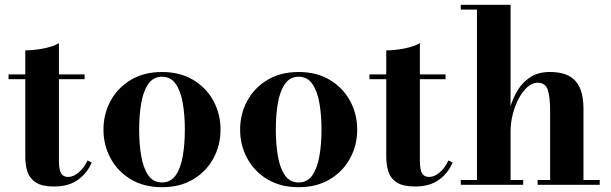

<svg xmlns="http://www.w3.org/2000/svg" viewBox="-20 -770 2544 800"><path d="M362.1 -92.8Q343.3 -48.6 304.8 -20.8Q266.4 7.1 204.6 7.1Q156 7.1 130.2 -9.2Q104.5 -25.4 95 -53.3Q85.4 -81.3 85.4 -116.2V-439.9H15.6V-460H85.4V-560.1Q119.1 -560.1 159.2 -567.6Q199.2 -575.2 225.6 -590.1V-460H332.5V-439.9H225.6V-100.6Q225.6 -63 234.5 -47.9Q243.4 -32.7 264.2 -32.7Q286.6 -32.7 309 -52.4Q331.3 -72 344.7 -101.6Z M411.1 -230Q411.1 -294.9 440.7 -349.5Q470.2 -404.1 524.9 -437Q579.6 -470 655 -470Q730.5 -470 785.2 -437Q839.8 -404.1 869.4 -349.5Q898.9 -294.9 898.9 -230Q898.9 -165 869.4 -110.5Q839.8 -55.9 785.2 -22.9Q730.5 10 655 10Q579.6 10 524.9 -22.9Q470.2 -55.9 440.7 -110.5Q411.1 -165 411.1 -230ZM559.8 -230Q559.8 -170.4 568.4 -120.4Q576.9 -70.3 597.7 -40Q618.4 -9.8 655 -9.8Q691.7 -9.8 712.4 -40Q733.2 -70.3 741.7 -120.4Q750.2 -170.4 750.2 -230Q750.2 -289.6 741.7 -339.6Q733.2 -389.6 712.4 -419.9Q691.7 -450.2 655 -450.2Q618.4 -450.2 597.7 -419.9Q576.9 -389.6 568.4 -339.6Q559.8 -289.6 559.8 -230Z M980.5 -230Q980.5 -294.9 1010 -349.5Q1039.6 -404.1 1094.2 -437Q1148.9 -470 1224.4 -470Q1299.8 -470 1354.5 -437Q1409.2 -404.1 1438.7 -349.5Q1468.3 -294.9 1468.3 -230Q1468.3 -165 1438.7 -110.5Q1409.2 -55.9 1354.5 -22.9Q1299.8 10 1224.4 10Q1148.9 10 1094.2 -22.9Q1039.6 -55.9 1010 -110.5Q980.5 -165 980.5 -230ZM1129.2 -230Q1129.2 -170.4 1137.7 -120.4Q1146.2 -70.3 1167 -40Q1187.7 -9.8 1224.4 -9.8Q1261 -9.8 1281.7 -40Q1302.5 -70.3 1311 -120.4Q1319.6 -170.4 1319.6 -230Q1319.6 -289.6 1311 -339.6Q1302.5 -389.6 1281.7 -419.9Q1261 -450.2 1224.4 -450.2Q1187.7 -450.2 1167 -419.9Q1146.2 -389.6 1137.7 -339.6Q1129.2 -289.6 1129.2 -230Z M1866 -92.8Q1847.2 -48.6 1808.7 -20.8Q1770.3 7.1 1708.5 7.1Q1659.9 7.1 1634.2 -9.2Q1608.4 -25.4 1598.9 -53.3Q1589.4 -81.3 1589.4 -116.2V-439.9H1519.5V-460H1589.4V-560.1Q1623 -560.1 1663.1 -567.6Q1703.1 -575.2 1729.5 -590.1V-460H1836.4V-439.9H1729.5V-100.6Q1729.5 -63 1738.4 -47.9Q1747.3 -32.7 1768.1 -32.7Q1790.5 -32.7 1812.9 -52.4Q1835.2 -72 1848.6 -101.6Z M1899.9 -20H1967.3V-730H1899.9V-750H2107.4V-327.4Q2118.4 -364.5 2138.9 -397Q2159.4 -429.4 2191.8 -449.7Q2224.1 -470 2270.5 -470Q2325.9 -470 2356.4 -450.3Q2387 -430.7 2399 -396.6Q2411.1 -362.5 2411.1 -319.1V-20H2478.8V0H2220V-20H2272.2V-306.2Q2272.2 -369.1 2261.8 -397.2Q2251.5 -425.3 2220.2 -425.3Q2197.8 -425.3 2177.4 -407.1Q2157 -388.9 2141.2 -359.1Q2125.5 -329.3 2116.5 -293.8Q2107.4 -258.3 2107.4 -223.6V-20H2159.9V0H1899.9Z"/></svg>

Font: Bodoni* 11
Style: Bold
Weight: 700
Version: Version 2.000; ttfautohint (v1.8.1)